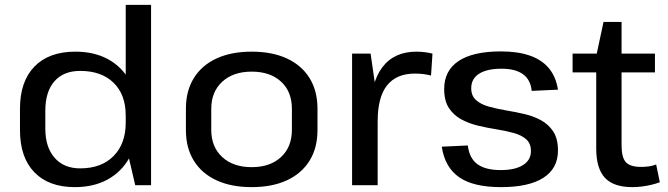

<svg xmlns="http://www.w3.org/2000/svg" viewBox="-20 -760 2742 788"><path d="M287 8Q180 8 121 -53Q62 -114 62 -226V-314Q62 -426 121.5 -487Q181 -548 289 -548Q366 -548 422.5 -517.5Q479 -487 511 -430.5Q543 -374 543 -296V-248Q543 -170 511 -112.5Q479 -55 422 -23.5Q365 8 287 8ZM309 -69Q396 -69 446 -119.5Q496 -170 496 -257V-285Q496 -372 446 -420.5Q396 -469 309 -469Q241 -469 203.5 -426.5Q166 -384 166 -305V-232Q166 -156 204 -112.5Q242 -69 309 -69ZM496 -167V-740H600V0H535Z M1013 8Q929 8 868.5 -20Q808 -48 775.5 -100.5Q743 -153 743 -226V-314Q743 -387 775.5 -439.5Q808 -492 868.5 -520Q929 -548 1013 -548Q1097 -548 1157.5 -520Q1218 -492 1250.5 -439.5Q1283 -387 1283 -314V-226Q1283 -153 1250.5 -100.5Q1218 -48 1157.5 -20Q1097 8 1013 8ZM1013 -74Q1089 -74 1133.5 -115.5Q1178 -157 1178 -227V-313Q1178 -384 1133.5 -425Q1089 -466 1013 -466Q937 -466 892 -424.5Q847 -383 847 -313V-227Q847 -157 892 -115.5Q937 -74 1013 -74Z M1425 -540H1501L1530 -339V0H1425ZM1500 -292Q1500 -418 1548.5 -483Q1597 -548 1689 -548Q1705 -548 1722 -546Q1739 -544 1755 -540L1749 -450Q1718 -458 1683 -458Q1607 -458 1568.5 -409.5Q1530 -361 1530 -262Z M2036 8Q1923 8 1864.5 -32.5Q1806 -73 1793 -158L1900 -163Q1906 -111 1939 -86.5Q1972 -62 2035 -62Q2094 -62 2126.5 -82.5Q2159 -103 2159 -140Q2159 -171 2140 -188Q2121 -205 2089 -214Q2057 -223 2019 -229Q1981 -235 1943 -244Q1905 -253 1873.5 -270Q1842 -287 1822.5 -316.5Q1803 -346 1803 -395Q1803 -470 1862 -509.5Q1921 -549 2036 -549Q2106 -549 2155.5 -531.5Q2205 -514 2233.5 -479Q2262 -444 2270 -392L2162 -387Q2158 -432 2127 -455Q2096 -478 2038 -478Q1979 -478 1946.5 -457.5Q1914 -437 1914 -398Q1914 -367 1933.5 -349.5Q1953 -332 1984.5 -323Q2016 -314 2054 -307.5Q2092 -301 2130 -292.5Q2168 -284 2199.5 -267Q2231 -250 2250.5 -220.5Q2270 -191 2270 -142Q2270 -69 2210.5 -30.5Q2151 8 2036 8Z M2575 8Q2498 8 2462.5 -30.5Q2427 -69 2427 -150V-530L2457 -670H2531V-164Q2531 -114 2548.5 -94.5Q2566 -75 2611 -75Q2626 -75 2642 -77Q2658 -79 2673 -85L2688 -12Q2672 -6 2653 -1.5Q2634 3 2614 5.5Q2594 8 2575 8ZM2330 -540H2668V-463H2330Z"/></svg>

Font: Pathway Extreme Medium
Style: Regular
Weight: 500
Designer: Eduardo Rodriguez Tunni
Foundry: Eduardo Rodriguez Tunni
Version: Version 1.001;gftools[0.9.26]